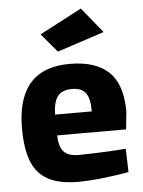

<svg xmlns="http://www.w3.org/2000/svg" viewBox="-54 -798 637 854"><g transform="rotate(-5 264.5 -371.5)"><path d="M261 12Q176 12 125.5 -16Q75 -44 53.5 -101Q32 -158 32 -245Q32 -336 58.5 -395.5Q85 -455 137 -484.5Q189 -514 268 -514Q384 -514 442.5 -458Q501 -402 501 -281L493 -202H185Q186 -154 205.5 -130.5Q225 -107 273 -107Q304 -107 342.5 -108.5Q381 -110 419 -112Q457 -114 484 -116L487 -12Q461 -7 422 -1.5Q383 4 341 8Q299 12 261 12ZM184 -295H348Q348 -355 329 -378.5Q310 -402 268 -402Q240 -402 221.5 -391.5Q203 -381 194 -357.5Q185 -334 184 -295ZM221 -573 151 -656 339 -755 431 -642Z"/></g></svg>

Font: Cairo Play ExtraBold
Style: Regular
Weight: 800
Version: Version 3.119